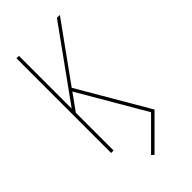

<svg xmlns="http://www.w3.org/2000/svg" viewBox="-277 -807 1054 1054"><g transform="rotate(-45 250.0 -279.5)"><path d="M249 176 235 163 401 -3 176 -389 107 -293V0H88V-735H107V-325L402 -735H425L188 -406L425 0Z"/></g></svg>

Font: Iosevka SS04 Thin
Style: Regular
Weight: 100
Monospace: yes
Designer: Belleve Invis
Foundry: Belleve Invis
Version: Version 19.0.0; ttfautohint (v1.8.4)